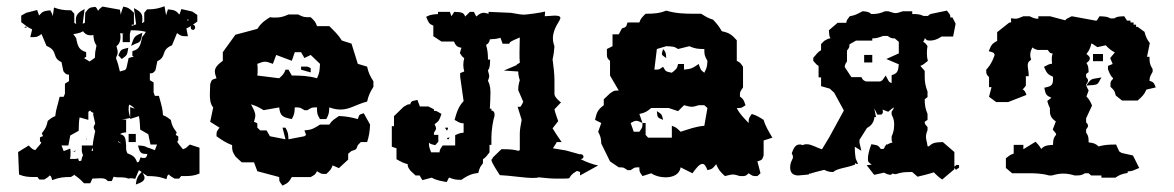

<svg xmlns="http://www.w3.org/2000/svg" viewBox="-20 -571 3760 615"><path d="M246 -471C250 -465 257 -458 270 -458C273 -458 276 -458 279 -459C280 -444 282 -436 289 -425L285 -404C285 -399 284 -392 284 -386L267 -374L249 -385L256 -389V-404C235 -411 229 -419 224 -449C219 -455 217 -459 215 -462C217 -462 236 -464 246 -471ZM359 -394 370 -382C388 -395 387 -394 391 -418C365 -412 368 -412 359 -394ZM404 -436 400 -424 412 -430C429 -436 430 -437 434 -455L436 -466C416 -457 411 -457 404 -436ZM411 -223 397 -228V-194C392 -213 392 -217 392 -222C392 -226 392 -231 394 -236C400 -233 407 -229 411 -223ZM437 -17 452 -7H453C488 -7 502 -1 513 3C515 -2 515 -11 521 -12C526 -6 530 -5 539 1H554L560 -7H572C589 -7 602 -8 619 -15V-98L588 -108C578 -99 576 -96 566 -93C561 -100 548 -113 548 -118C548 -119 550 -121 551 -121V-134L543 -139C544 -142 545 -145 546 -147C533 -164 531 -169 527 -187C518 -194 513 -198 502 -202C501 -221 499 -228 489 -264H476L472 -275V-307L460 -314V-336C467 -336 471 -336 478 -346L484 -375C516 -390 493 -410 531 -426L547 -465C560 -456 561 -455 576 -455H582L577 -480C582 -482 588 -485 592 -488C592 -487 591 -484 591 -484C591 -475 596 -477 598 -475C603 -475 605 -481 605 -482C605 -491 600 -491 598 -492C604 -496 609 -500 612 -502V-523L596 -534L561 -542L555 -525H554C544 -537 539 -539 518 -541C517 -539 514 -529 512 -522L507 -551C491 -545 477 -541 453 -541H451L442 -530V-501C440 -500 437 -498 435 -497C436 -502 436 -508 436 -512C436 -522 434 -531 418 -540L409 -545L416 -493L402 -488V-492H409V-530C396 -543 391 -547 375 -550C373 -545 369 -535 367 -524L364 -540L308 -550C299 -543 297 -541 294 -536C290 -546 287 -548 285 -549C268 -547 265 -547 253 -530L252 -498L245 -495L251 -542C241 -536 223 -529 223 -509C223 -505 223 -499 224 -494C222 -495 220 -497 218 -498V-527L208 -538H206C182 -538 169 -541 153 -547L149 -519C148 -526 144 -532 141 -538C119 -536 115 -533 106 -522H105L99 -539L64 -530L48 -521V-500C58 -493 68 -483 83 -477L77 -452H84C99 -452 100 -453 113 -462L129 -424C168 -408 144 -387 177 -372L183 -343C190 -333 194 -332 201 -332V-311L188 -303V-271L184 -261H171C165 -234 159 -221 157 -199C146 -195 142 -191 133 -184C129 -166 127 -161 114 -144C116 -140 116 -138 118 -135C117 -135 115 -134 108 -131V-118C108 -118 112 -116 112 -115C112 -110 100 -100 93 -90C83 -93 82 -95 72 -105L38 -84L41 -12C58 -5 71 -4 88 -4H100L106 4H122C131 -2 134 -3 139 -9C143 -7 144 -7 147 6C170 -3 185 -4 206 -4H207L220 -12L219 -10C232 -1 239 5 249 16H269L276 1C285 1 292 0 302 0C319 0 323 6 325 9H338L344 -5C348 -4 352 -3 357 -3H369C376 -3 383 -2 391 1C397 0 399 0 401 0C403 0 406 0 413 2L425 -26L434 -20C421 -8 417 2 415 20C432 14 443 9 443 -2C443 -6 440 -11 437 -17ZM392 -116H415V-142H392ZM422 -105C427 -87 428 -78 447 -78H452C450 -67 447 -65 441 -65C437 -65 436 -65 430 -67C425 -51 425 -52 419 -51C413 -70 403 -74 388 -80C383 -91 384 -93 384 -105C382 -124 383 -138 365 -141C368 -145 374 -146 384 -147V-188H371L397 -193V-190L425 -199C428 -185 428 -172 429 -156L455 -141L462 -108H483L476 -90L455 -98V-97C443 -104 440 -104 422 -105ZM66 -484 63 -482C62 -483 58 -483 58 -484L63 -486C66 -485 65 -485 66 -484ZM242 -93C242 -86 242 -83 246 -74C240 -62 242 -59 240 -56L233 -55C232 -57 232 -59 230 -64C225 -62 225 -62 219 -62H204C204 -62 206 -64 206 -82C206 -86 206 -88 205 -95L184 -87L177 -105H199L205 -137L232 -152C233 -168 232 -181 235 -195L263 -187V-213L269 -217C271 -212 277 -211 280 -209C280 -208 279 -208 278 -206L285 -175C279 -164 278 -164 285 -151C282 -136 278 -120 277 -105H242ZM257 -128V-124H256V-128ZM582 -510C582 -509 584 -507 584 -507L582 -504C582 -505 580 -507 580 -507ZM368 -112C365 -112 363 -114 359 -116V-120C361 -116 364 -114 368 -112ZM373 -462V-436H396V-462C397 -465 398 -469 399 -474H402C418 -474 432 -473 447 -469C445 -464 442 -461 435 -452C429 -418 423 -413 404 -407V-392L409 -390L392 -385L385 -353L381 -347L364 -342C361 -356 357 -371 352 -383V-387C354 -391 357 -398 357 -404C357 -411 355 -414 353 -423C360 -428 366 -437 366 -453C366 -457 365 -461 365 -465L379 -462ZM58 -484ZM66 -484ZM278 -88H273L277 -98C277 -95 278 -91 278 -88ZM223 -89C221 -86 221 -85 214 -85C217 -87 220 -88 223 -89ZM213 -85H212V-84Z M944.4 -357.6V-347.8L975.2 -339C975.2 -356.6 977.4 -351.7 964.6 -357.6ZM924.2 -403.8H944.4L955.1 -385.1L975.2 -395L1005 -366.5C1003.9 -346.8 1003.9 -338 995.4 -320.3C967.8 -328.2 943.4 -329.1 914.7 -329.1L904.1 -347.8H894.5C890.2 -335 886 -331.1 874.3 -320.3L804.2 -329.1C805.2 -336 805.2 -340.9 805.2 -346.8C805.2 -352.7 805.2 -358.6 804.2 -366.5C816.9 -371.4 822.2 -373.3 828.6 -373.3C835 -373.3 841.4 -371.4 854.1 -366.5L864.8 -395L914.7 -376.3ZM904.1 -524.7C887.1 -516.8 876.4 -514.8 861.6 -514.8C856.2 -514.8 850.9 -514.8 844.6 -515.8C824.4 -503 815.9 -496.2 804.2 -478.5L734.1 -459.8L693.7 -403.8V-376.3C676.7 -363.5 668.2 -354.7 668.2 -341.9C668.2 -336 670.3 -329.1 673.5 -320.3C657.6 -315.4 658.6 -316.4 653.3 -301.6C653.3 -290.8 652.2 -280 652.2 -269.2C652.2 -253.5 653.3 -237.8 662.9 -227L653.3 -180.8L683.1 -162.1C673.5 -148.4 673.5 -151.3 673.5 -134.6C691.6 -121.8 703.2 -114 723.4 -106.1C723.4 -87.4 724.5 -85.5 734.1 -69.8L754.2 -51.1H793.6L804.2 -22.6L874.3 -3.9C874.3 12.8 875.4 9.8 884.9 23.6C903 14.7 905.1 12.8 914.7 -3.9H975.2C991.2 -12.8 989.1 -11.8 995.4 -22.6C1010.3 -13.8 1007.1 -13.8 1025.2 -13.8C1036.9 -24.6 1041.1 -28.5 1045.4 -41.3L1065.6 -32.4L1095.3 -59.9V-78.6L1105.9 -87.4C1121.9 -92.4 1120.8 -91.4 1126.1 -106.1L1135.7 -115.9H1155.9C1162.2 -134.6 1164.4 -151.3 1165.4 -171.9L1145.2 -208.3C1129.3 -203.4 1131.4 -204.4 1126.1 -189.6C1104.9 -195.5 1087.9 -198.5 1065.6 -199.4C1050.7 -188.6 1044.3 -186.7 1034.8 -171.9H1005C984.8 -159.2 979.5 -155.2 955.1 -153.3C961.4 -134.6 962.5 -141.5 955.1 -134.6L904.1 -124.8C903 -142.5 903 -146.4 894.5 -162.1H884.9L894.5 -124.8L844.6 -134.6L833.9 -153.3H813.8L804.2 -162.1C804.2 -179.8 806.3 -174.9 793.6 -180.8C795.7 -188.6 797.8 -195.5 797.8 -200.4C797.8 -212.2 792.5 -220.1 784 -236.8C801 -231.9 809.5 -227 824.4 -218.1L874.3 -227C877.5 -199.4 884.9 -195.5 914.7 -189.6C923.2 -205.3 923.2 -208.3 924.2 -227C942.3 -227 940.2 -227 955.1 -218.1H964.6C979.5 -227 977.4 -227 995.4 -227C995.4 -208.3 995.4 -205.3 1005 -189.6H1025.2C1033.7 -205.3 1033.7 -208.3 1034.8 -227C1048.6 -222 1060.2 -220.1 1070.9 -220.1C1100.6 -220.1 1120.8 -236.8 1155.9 -245.6C1160.1 -264.3 1165.4 -276.1 1176.1 -292.8V-310.5C1165.4 -327.2 1160.1 -338 1155.9 -357.6L1126.1 -366.5L1105.9 -431.3L1075.1 -441.1C1063.4 -459.8 1050.7 -471.6 1034.8 -487.3H995.4C991.2 -500.1 986.9 -505 975.2 -515.8C955.1 -515.8 951.9 -515.8 934.9 -524.7Z M1564 -208V-199C1559 -186 1554 -152 1554 -131V-107H1548V-83C1538 -70 1536 -67 1527 -61V-48C1519 -37 1517 -37 1512 -17C1500 -15 1486 -15 1458 5H1457C1442 5 1433 4 1420 -2H1418L1411 12C1399 10 1377 7 1363 -2L1333 6L1324 -9H1311L1294 -25C1286 -37 1286 -37 1286 -45C1272 -49 1266 -52 1250 -61V-96L1235 -101V-167H1242V-199L1273 -229C1285 -236 1285 -237 1294 -237C1297 -249 1302 -247 1317 -251L1325 -230H1352L1370 -221V-216C1379 -216 1379 -215 1394 -206C1387 -186 1387 -184 1372 -173C1378 -160 1379 -159 1370 -146V-139H1384V-117L1374 -106C1365 -108 1359 -109 1354 -114V-111C1354 -102 1356 -95 1361 -83H1388C1388 -91 1390 -93 1398 -105H1438V-138C1451 -144 1453 -145 1465 -146V-176C1453 -176 1449 -180 1436 -187C1444 -217 1452 -234 1465 -247L1454 -325V-337L1467 -342C1465 -350 1464 -356 1464 -363C1464 -370 1465 -377 1467 -385C1460 -389 1459 -392 1453 -401L1458 -418C1445 -420 1440 -424 1434 -438H1394L1368 -455V-489C1353 -495 1353 -499 1345 -517C1352 -521 1360 -525 1383 -526V-533H1421L1426 -519L1435 -533C1457 -532 1465 -532 1470 -518L1485 -533H1498L1505 -519H1507C1516 -528 1524 -530 1529 -530C1535 -530 1538 -528 1545 -527V-533L1615 -530C1620 -530 1645 -524 1658 -524C1665 -524 1712 -530 1726 -534L1725 -519C1735 -519 1747 -521 1756 -521C1766 -521 1775 -520 1775 -513C1775 -505 1751 -481 1751 -448C1751 -437 1754 -429 1756 -422C1755 -409 1753 -393 1750 -381C1753 -358 1756 -335 1756 -313V-270C1756 -259 1774 -245 1777 -243L1756 -221C1757 -212 1766 -190 1768 -183L1750 -160C1755 -151 1773 -124 1779 -116H1764C1763 -116 1762 -115 1762 -114V-113L1751 -96L1793 -89L1836 -77H1841C1844 -77 1849 -74 1849 -69C1849 -68 1848 -62 1842 -62H1839C1846 -58 1860 -51 1883 -44L1896 -41L1838 -9V-20C1837 -20 1835 -22 1829 -23H1827C1792 -2 1818 1 1787 1H1757C1743 1 1726 -1 1706 -3C1703 -2 1697 -1 1688 -1C1658 -1 1613 -9 1581 -10C1578 -15 1554 -50 1554 -59C1554 -59 1559 -66 1560 -66L1557 -65L1586 -93H1596C1611 -93 1626 -92 1640 -88C1641 -88 1642 -89 1645 -90V-144C1645 -156 1648 -171 1651 -187L1638 -229H1647C1649 -231 1654 -240 1656 -245L1640 -282V-284C1640 -295 1642 -305 1645 -314C1642 -323 1640 -333 1640 -342L1594 -345L1634 -362C1635 -364 1637 -366 1645 -370C1644 -378 1644 -392 1644 -403C1644 -421 1645 -440 1645 -451C1614 -438 1614 -437 1611 -431H1590L1583 -450C1571 -446 1561 -446 1549 -445C1548 -439 1547 -433 1537 -427C1542 -411 1543 -396 1543 -380H1550C1549 -362 1550 -356 1543 -345C1544 -339 1547 -333 1547 -327C1547 -322 1544 -317 1543 -312C1546 -306 1551 -296 1551 -276C1551 -265 1550 -237 1549 -223H1554V-217C1559 -217 1562 -214 1564 -208ZM1420 -131 1417 -125H1413L1412 -129ZM1415 -162H1406C1406 -158 1408 -159 1411 -153H1412C1415 -159 1415 -158 1415 -162ZM1831 -66Z M2084 -215C2086 -194 2085 -195 2104 -187C2100 -205 2100 -205 2084 -215ZM2171 -234C2183 -231 2189 -229 2196 -229C2202 -229 2208 -231 2218 -234H2236L2246 -225L2236 -168C2208 -166 2186 -157 2160 -149C2149 -160 2145 -164 2132 -168V-130H2056L2048 -139V-177H2038C2038 -160 2037 -163 2028 -149H2010L2000 -177C2009 -182 2013 -184 2018 -184C2023 -184 2028 -182 2038 -177L2028 -206C2047 -210 2051 -213 2066 -225H2122L2152 -215ZM2104 -414C2102 -406 2100 -402 2100 -399C2100 -394 2104 -392 2114 -385C2113 -401 2113 -404 2104 -414ZM2208 -404 2218 -395ZM2152 -366C2148 -349 2146 -350 2132 -338C2113 -342 2113 -341 2104 -357C2090 -348 2093 -348 2076 -348L2084 -414L2114 -423C2133 -422 2139 -423 2152 -414L2188 -423C2206 -415 2216 -414 2236 -414C2236 -395 2237 -392 2246 -376C2245 -357 2244 -354 2236 -338C2223 -347 2224 -350 2218 -366C2199 -353 2194 -350 2171 -348V-366ZM2114 -537C2092 -528 2073 -527 2048 -527C2037 -516 2032 -512 2028 -499H1990C1985 -484 1987 -485 1972 -480L1962 -461H1942V-423L1924 -414V-398C1924 -387 1925 -384 1934 -376V-329L1962 -281C1945 -281 1948 -281 1934 -272L1914 -253V-234C1895 -220 1891 -211 1886 -187L1906 -177L1896 -149C1904 -133 1905 -129 1906 -111L1934 -54L1962 -35C1979 -35 1976 -35 1990 -26H2000C2014 -35 2011 -35 2028 -35C2028 -18 2029 -21 2038 -7L2066 -16C2077 -8 2095 -3 2112 -3C2135 -3 2157 -12 2160 -35L2198 -16C2209 -31 2220 -46 2230 -46C2236 -46 2241 -40 2246 -26C2263 -30 2262 -31 2274 -45C2282 -26 2287 -21 2302 -7C2314 -10 2321 -12 2328 -12C2334 -12 2340 -10 2350 -7H2356C2367 -7 2369 -7 2378 -16C2392 -7 2389 -7 2406 -7L2416 -16L2406 -54C2421 -59 2421 -58 2426 -73V-121L2454 -130C2443 -149 2432 -166 2426 -187C2412 -196 2404 -201 2388 -206C2379 -192 2378 -194 2378 -177C2363 -193 2349 -206 2340 -225C2357 -225 2354 -225 2368 -234C2362 -250 2363 -252 2350 -262C2350 -279 2351 -277 2360 -291V-357C2350 -372 2351 -370 2340 -376V-442C2324 -460 2316 -466 2292 -471C2283 -487 2277 -494 2264 -508C2248 -513 2240 -518 2226 -527H2202C2172 -527 2144 -528 2114 -537Z M2686 -356 2707 -324H2739C2745 -314 2743 -315 2754 -310H2799C2808 -314 2805 -312 2817 -329C2827 -311 2826 -308 2836 -305V-330C2855 -336 2857 -343 2859 -365L2819 -382L2859 -400V-437L2846 -448C2833 -448 2833 -450 2823 -456H2809C2795 -451 2788 -448 2774 -448V-441H2722L2701 -429C2701 -418 2699 -417 2693 -409V-374C2684 -362 2686 -356 2686 -356ZM2774 -371H2748V-395H2774ZM2760 -63C2760 -74 2764 -91 2771 -109C2787 -106 2792 -108 2801 -94H2810L2815 -101H2812L2816 -103L2818 -108H2822C2827 -111 2832 -113 2839 -115C2835 -120 2836 -123 2836 -132V-134C2840 -143 2844 -154 2844 -169C2844 -172 2846 -185 2836 -204V-213C2841 -220 2843 -224 2843 -227C2839 -225 2837 -223 2825 -213C2814 -217 2810 -219 2807 -220C2807 -218 2808 -215 2808 -214C2808 -211 2808 -207 2803 -204H2790L2781 -223V-221L2786 -196H2781C2779 -176 2767 -166 2757 -161L2733 -123V-114L2739 -88L2718 -101C2718 -82 2720 -67 2721 -63L2728 -47C2725 -42 2719 -51 2719 -48V-44C2692 -33 2661 -32 2649 -20H2647C2638 -20 2630 -22 2620 -27C2610 -24 2578 -17 2574 -14L2575 -17L2570 -12C2566 -12 2543 -9 2537 -9C2522 -9 2511 -16 2511 -34C2511 -54 2520 -60 2520 -68C2520 -71 2519 -75 2516 -80C2522 -97 2528 -107 2539 -108H2545L2552 -106C2555 -109 2561 -109 2565 -109C2579 -109 2600 -96 2613 -93L2636 -131L2683 -217L2652 -274L2638 -287L2610 -295V-323H2602V-360C2595 -364 2594 -366 2585 -376V-386C2595 -396 2598 -404 2610 -410V-430L2620 -440C2631 -446 2633 -448 2640 -448C2636 -456 2636 -459 2635 -474L2663 -498H2691C2691 -507 2695 -509 2702 -519C2719 -522 2724 -525 2743 -535C2760 -534 2764 -532 2771 -526C2789 -526 2799 -528 2815 -535H2825C2837 -531 2844 -529 2849 -529C2854 -529 2860 -531 2872 -535H2902V-526C2916 -526 2926 -526 2938 -520H2952L2960 -526L3013 -537C3024 -523 3024 -524 3024 -515H3031L3041 -495L3033 -454H2996C2983 -445 2971 -441 2959 -441C2945 -441 2948 -445 2942 -449C2942 -445 2940 -441 2937 -437C2943 -434 2946 -431 2951 -423C2949 -413 2949 -406 2949 -399C2949 -391 2950 -383 2952 -376C2942 -368 2937 -363 2928 -360L2942 -344V-324C2942 -310 2944 -295 2951 -278V-260L2942 -253C2942 -234 2944 -223 2951 -206V-187L2942 -181C2942 -172 2944 -173 2951 -164V-154C2948 -147 2946 -140 2946 -132C2946 -124 2950 -114 2951 -103C2952 -103 2953 -102 2955 -102C2967 -113 2972 -115 3000 -116L3037 -84V-37L3044 -43L3052 -42V-34L3042 -27L3037 -34V-29L2998 4C2984 -5 2980 -11 2971 -19C2950 -12 2942 -11 2919 -5L2902 -20C2881 -20 2869 -20 2849 -13L2838 -15L2834 -11C2827 -11 2818 -14 2812 -18L2780 -11L2756 -42C2768 -43 2769 -43 2772 -44C2762 -51 2760 -52 2760 -63Z M3343 -216C3343 -206 3344 -194 3362 -182L3352 -156C3360 -147 3363 -143 3363 -141C3363 -136 3353 -135 3353 -109V-107C3331 -106 3324 -103 3315 -94C3310 -104 3301 -113 3297 -117L3258 -93V-107H3227V-79C3216 -76 3211 -71 3202 -64V-33L3222 -16H3277C3290 -16 3317 -16 3340 -9H3350C3360 -12 3372 -15 3386 -15C3400 -15 3412 -12 3422 -9H3429C3442 -9 3447 -11 3455 -16H3467L3475 -9H3508V-2H3553C3564 -10 3573 -14 3592 -17V-22C3607 -22 3612 -26 3629 -33L3609 -73L3573 -81L3565 -86L3555 -108H3551C3532 -108 3517 -107 3499 -102C3490 -110 3485 -113 3467 -115C3467 -126 3467 -136 3459 -146V-157C3463 -161 3465 -165 3465 -168C3465 -172 3463 -175 3459 -179V-192L3478 -233C3474 -242 3470 -252 3460 -262L3467 -281L3459 -297C3501 -300 3493 -297 3508 -323C3470 -316 3478 -321 3459 -297V-301C3463 -305 3465 -310 3465 -313C3465 -317 3463 -320 3459 -324V-334L3467 -340C3466 -357 3466 -360 3460 -369C3469 -375 3471 -381 3471 -384C3471 -390 3464 -395 3460 -398C3469 -409 3473 -419 3476 -432C3480 -430 3482 -429 3495 -420L3522 -426C3531 -416 3538 -410 3551 -403L3536 -385L3544 -366L3529 -360V-349C3533 -340 3535 -330 3545 -321V-318C3539 -313 3537 -308 3537 -304V-293C3551 -280 3550 -279 3554 -265L3574 -249H3624C3638 -261 3646 -269 3652 -284L3682 -291C3677 -303 3677 -308 3662 -312C3662 -323 3664 -327 3672 -341V-350C3664 -362 3662 -370 3662 -384V-389H3654L3663 -433C3653 -446 3650 -454 3646 -469L3624 -485H3619V-492H3611V-499H3601V-505H3590L3581 -519C3562 -518 3558 -518 3549 -512H3537C3527 -518 3520 -518 3502 -519L3493 -505H3489L3413 -519C3400 -513 3396 -511 3392 -506L3343 -519H3306V-511C3293 -511 3289 -514 3278 -519H3258C3244 -513 3240 -511 3231 -511C3228 -511 3227 -512 3224 -512H3218C3219 -502 3219 -501 3219 -500C3218 -500 3215 -499 3212 -498L3174 -468V-440C3155 -430 3155 -425 3147 -407C3166 -402 3163 -402 3166 -395C3156 -365 3143 -352 3139 -348V-346C3139 -332 3140 -333 3148 -324V-292H3156L3148 -261L3171 -244H3209L3268 -267C3265 -274 3263 -282 3255 -285C3259 -287 3261 -290 3266 -297V-327H3275V-332C3275 -343 3272 -352 3272 -360C3272 -368 3272 -372 3283 -380C3282 -385 3280 -386 3280 -396C3280 -404 3283 -411 3287 -419C3292 -415 3294 -414 3303 -411H3336L3343 -402C3344 -401 3347 -401 3352 -399C3349 -393 3349 -387 3349 -382C3349 -377 3349 -373 3350 -367C3339 -366 3339 -364 3324 -357C3333 -336 3336 -333 3353 -325V-320C3353 -298 3349 -295 3325 -290C3329 -270 3330 -265 3348 -258L3335 -248V-246C3335 -244 3340 -230 3343 -225ZM3481 -375H3513V-398H3481ZM3341 -409Z"/></svg>

Font: GNUTypewriter
Style: Standard
Weight: 400
Version: Version 001.000